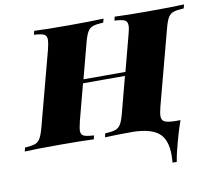

<svg xmlns="http://www.w3.org/2000/svg" viewBox="-133 -707 1117 996"><g transform="rotate(-10 425.0 -209.0)"><path d="M898 -608 893 -588Q856 -586 838.5 -580Q821 -574 810.5 -557Q800 -540 790 -502L685 -106Q677 -74 677 -59Q677 -42 686 -33Q693 -27 706.5 -24Q720 -21 744 -20H745H776Q756 34 732 128Q726 151 719 190H697Q699 162 699 151Q699 69 658 34Q617 -1 522 -3Q428 -3 375 0L379 -20Q415 -22 433 -28Q451 -34 461.5 -51Q472 -68 482 -106L532 -296H311L261 -106Q252 -68 252 -57Q252 -36 266.5 -29Q281 -22 320 -20L316 0Q255 -3 139 -3Q13 -3 -48 0L-43 -20Q-8 -22 9.5 -28Q27 -34 37.5 -51.5Q48 -69 58 -106L163 -502Q171 -536 171 -550Q171 -572 156.5 -579Q142 -586 104 -588L109 -608Q167 -605 296 -605Q403 -605 474 -608L469 -588Q432 -586 414.5 -580Q397 -574 386.5 -557Q376 -540 366 -502L317 -316H538L587 -502Q596 -534 596 -550Q596 -572 581 -579Q566 -586 528 -588L533 -608Q593 -605 709 -605Q836 -605 898 -608Z"/></g></svg>

Font: Playfair Display SC Black
Style: Italic
Weight: 900
Italic angle: -14°
Designer: Claus Eggers Sørensen
Foundry: Claus Eggers Sørensen
Version: Version 1.200; ttfautohint (v1.6)